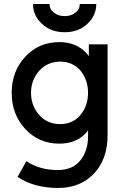

<svg xmlns="http://www.w3.org/2000/svg" viewBox="-20 -720 618 953"><path d="M144 -700Q144 -642 189 -601Q233 -560 301 -560Q369 -560 413 -601Q458 -643 458 -700H376Q376 -673 354 -657Q332 -640 301 -640Q270 -640 248 -657Q226 -673 226 -700ZM279 -414Q341 -414 379 -370Q417 -324 417 -259Q417 -195 379 -149Q341 -104 279 -104Q215 -104 175 -149Q134 -195 134 -259Q134 -323 175 -369Q216 -414 279 -414ZM275 -511Q172 -511 105 -438Q38 -366 38 -259Q38 -153 105 -80Q173 -7 275 -7Q358 -7 408 -61Q410 -64 412.5 -67Q415 -70 417 -73V-43Q417 29 378 77Q340 124 266 124Q177 124 111 80L67 158Q149 213 269 213Q379 213 447 141Q514 70 514 -50V-500H421V-441Q419 -445 415.5 -448.5Q412 -452 410 -455Q359 -511 275 -511Z"/></svg>

Font: Unageo
Style: Medium
Weight: 500
Designer: Richard Sepsi
Foundry: Richard Sepsi
Version: Version 2.000